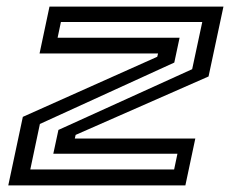

<svg xmlns="http://www.w3.org/2000/svg" viewBox="-20 -560 700 580"><path d="M5 0 49 -207 455 -388.5 457.5 -398.5H99.5L129.5 -540H655L610 -329L208.5 -152.5L206 -141.5H570L540 0ZM71.5 -48H506L516 -95.5H141L156.5 -167.5L560.5 -351L591 -493.5H164L154 -446H522.5L506.5 -371L100.5 -185.5Z"/></svg>

Font: Tourney Expanded Medium
Style: Italic
Weight: 500
Width: 7
Italic angle: -12°
Designer: Tyler Finck
Foundry: Etcetera Type Co
Version: Version 1.010; ttfautohint (v1.8.3)